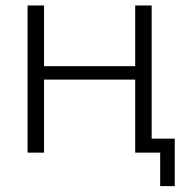

<svg xmlns="http://www.w3.org/2000/svg" viewBox="-20 -542 676 683"><path d="M136.7 -258.8V1H78.1V-522.5H136.7V-306.6H460.9V-522.5H519.5V-48.8H601.6V120.1H549.8V1H514.6H495.1H460.9V-258.8Z"/></svg>

Font: Gen Shin Gothic Light
Style: Regular
Weight: 200
Designer: [Source Han Sans]
Ryoko NISHIZUKA  (kana & ideographs); Paul D. Hunt (Latin, Greek & Cyrillic); Wenlong ZHANG  (bopomofo
Version: Version 1.002.20150607